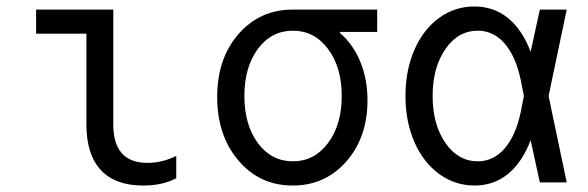

<svg xmlns="http://www.w3.org/2000/svg" viewBox="-20 -570 1839 600"><path d="M334 -540V-181.2Q334 -61 440.9 -61Q487.3 -61 530.8 -83V-13.2Q488.8 9.8 426.8 9.8Q339.8 9.8 294.9 -38.8Q250 -87.4 250 -181.2V-464.8H92.8V-540Z M895.5 -65.9Q962.4 -65.9 1005.1 -123Q1047.9 -180.2 1047.9 -270Q1047.9 -359.9 1005.1 -417Q962.4 -474.1 895.5 -474.1Q828.1 -474.1 785.9 -417.2Q743.7 -360.4 743.7 -270Q743.7 -179.7 785.9 -122.8Q828.1 -65.9 895.5 -65.9ZM894.5 9.8Q791.5 9.8 725.1 -68.4Q658.7 -146.5 658.7 -267.1Q658.7 -387.2 725.3 -463.6Q792 -540 894.5 -540H1158.7V-470.2H1042.5V-466.8Q1083.5 -431.6 1106 -377Q1128.4 -322.3 1128.4 -256.8Q1128.4 -140.6 1062.3 -65.4Q996.1 9.8 894.5 9.8Z M1462.4 -549.8Q1522.5 -549.8 1567.1 -513.9Q1611.8 -478 1638.2 -408.2L1667 -540H1751L1694.3 -270L1751 0H1667L1638.2 -131.8Q1611.8 -62.5 1567.4 -26.4Q1522.9 9.8 1463.4 9.8Q1401.9 9.8 1352.3 -26.4Q1302.7 -62.5 1274.9 -126.5Q1247.1 -190.4 1247.1 -270Q1247.1 -350.1 1274.9 -414.1Q1302.7 -478 1352.1 -513.9Q1401.4 -549.8 1462.4 -549.8ZM1607.4 -220.2 1617.2 -270 1607.4 -319.8Q1591.8 -394 1556.9 -434.1Q1522 -474.1 1473.1 -474.1Q1411.6 -474.1 1371.8 -416.5Q1332 -358.9 1332 -270Q1332 -181.2 1371.8 -123.5Q1411.6 -65.9 1473.1 -65.9Q1522 -65.9 1556.9 -106Q1591.8 -146 1607.4 -220.2Z"/></svg>

Font: CommitMono
Style: Regular
Weight: 400
Monospace: yes
Designer: Eigil Nikolajsen
Foundry: Eigil Nikolajsen
Version: Version 1.143